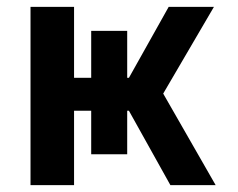

<svg xmlns="http://www.w3.org/2000/svg" viewBox="-20 -540 693 560"><path d="M69 0V-520H196V-313H246V-450H351V-313H356L472 -520H604L456 -267L609 0H477L356 -217H351V-90H246V-217H196V0Z"/></svg>

Font: Mplus 1p Bold
Style: Bold
Weight: 700
Version: Version 1.061